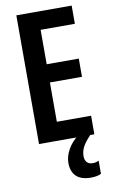

<svg xmlns="http://www.w3.org/2000/svg" viewBox="-102 -766 622 1049"><g transform="rotate(-10 209.0 -242.0)"><path d="M374 0H67V-714H374V-613H184V-422H362V-321H184V-103H374ZM295 108Q295 129 306 141.5Q317 154 338 154Q350 154 358 151.5Q366 149 372 146V219Q363 224 348.5 227Q334 230 315 230Q261 230 234 204Q207 178 207 130Q207 94 227.5 56.5Q248 19 291 -14L351 0Q319 34 307 58Q295 82 295 108Z"/></g></svg>

Font: Noto Sans Thai ExtCond SemBd
Style: Regular
Weight: 600
Width: 2
Designer: Monotype Design Team
Foundry: Monotype Imaging Inc.
Version: Version 2.002; ttfautohint (v1.8.4.7-5d5b)